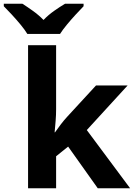

<svg xmlns="http://www.w3.org/2000/svg" viewBox="-71 -1000 711 1020"><path d="M227.1 -759.8V-419.9Q227.1 -389.2 224.6 -358.4Q222.2 -327.6 219.2 -296.9H221.2Q236.3 -318.4 252.2 -339.4Q268.1 -360.4 286.1 -379.9L439 -545.9H606.9L390.1 -309.1L620.1 0H448.2L291 -221.2L227.1 -169.9V0H78.1V-759.8ZM74.2 -819.8Q60.5 -842.3 38.1 -869.4Q15.6 -896.5 -8.3 -922.4Q-32.2 -948.2 -50.8 -966.8V-980H48.3Q74.2 -963.4 104 -942.1Q133.8 -920.9 160.2 -894Q186 -920.9 217 -942.6Q248 -964.4 274.4 -980H373V-966.8Q355.5 -948.7 331.5 -922.9Q307.6 -897 284.9 -869.6Q262.2 -842.3 248 -819.8Z"/></svg>

Font: Open Sans
Style: Bold
Weight: 700
Designer: Monotype Design Team
Foundry: Monotype Imaging Inc.
Version: Version 3.000; ttfautohint (v1.8.4)